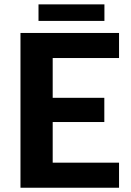

<svg xmlns="http://www.w3.org/2000/svg" viewBox="-20 -880 614 900"><path d="M227 -608V-421.5H469V-308H227V-117.5H538V0H76V-725.5H538V-608ZM160.5 -859.5H469.5V-782H160.5Z"/></svg>

Font: LatoLatin Heavy
Style: Regular
Weight: 800
Designer: Lukasz Dziedzic with Adam Twardoch and Botio Nikoltchev
Foundry: tyPoland Lukasz Dziedzic
Version: Version 2.015; 2015-08-06; http://www.latofonts.com/